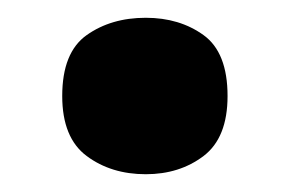

<svg xmlns="http://www.w3.org/2000/svg" viewBox="-20 -460 327 216"><path d="M50 -352Q50 -401 77.5 -420.5Q105 -440 144 -440Q182 -440 209 -420.5Q236 -401 236 -352Q236 -305 209 -284.5Q182 -264 144 -264Q105 -264 77.5 -284.5Q50 -305 50 -352Z"/></svg>

Font: Noto Sans Kannada ExtraBold
Style: Regular
Weight: 800
Designer: Jelle Bosma - Monotype Design Team
Foundry: Monotype Imaging Inc.
Version: Version 2.005; ttfautohint (v1.8.4.7-5d5b)